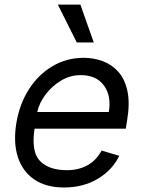

<svg xmlns="http://www.w3.org/2000/svg" viewBox="-20 -804 624 835"><path d="M258.5 11.4Q180 11.4 128.9 -23.6Q77.8 -58.6 57.5 -121.6Q37.3 -184.7 51.1 -268.5Q65 -352.3 106.2 -416.4Q147.4 -480.5 208.8 -516.5Q270.2 -552.6 343.8 -552.6Q386.4 -552.6 425.8 -538.4Q465.2 -524.1 494 -492.4Q522.7 -460.6 534.1 -408.4Q545.5 -356.2 532.7 -279.8L527 -244.3H130.3Q115.1 -144.2 153.8 -104Q192.5 -63.9 271.3 -63.9Q321.7 -63.9 360.3 -85.2Q398.8 -106.5 421.9 -149.1L498.6 -126.4Q469.1 -64.6 405.5 -26.6Q342 11.4 258.5 11.4ZM142 -316.8H453.1Q465.2 -386 432.4 -431.6Q399.5 -477.3 331 -477.3Q285.2 -477.3 245.2 -453.3Q205.3 -429.3 177.7 -392.4Q150.2 -355.5 142 -316.8ZM387.8 -619.3H313.9L231.5 -784.1H329.5Z"/></svg>

Font: Inter UI
Style: Italic
Weight: 400
Italic angle: -9.39999°
Designer: Rasmus Andersson
Foundry: rsms
Version: 3.2;8d6f07862